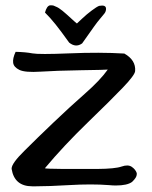

<svg xmlns="http://www.w3.org/2000/svg" viewBox="-20 -688 557 702"><path d="M37.1 -498.5Q74.2 -497.6 98.1 -492.9Q122.1 -488.3 233.6 -492.9Q345.2 -497.6 434.6 -492.2Q477.1 -468.3 474.1 -428.2Q473.1 -413.6 429.9 -368.4Q386.7 -323.2 300.3 -239.7Q213.9 -156.2 144 -72.8Q148.9 -70.8 210.2 -70.3Q271.5 -69.8 336.2 -70.3Q400.9 -70.8 424.6 -79.1Q448.2 -87.4 461.9 -77.9Q475.6 -68.4 480 -55.2Q480 -52.2 480 -50.3Q480 -39.1 462.9 -22.9Q445.3 -9.8 403.3 -9.8Q391.6 -9.8 377.9 -11.2Q315.4 -16.1 232.4 -11.2Q158.2 -6.8 110.4 -6.8H98.1Q32.7 -6.8 22.5 -70.3V-71.8Q22.5 -90.8 69.8 -137.2Q116.7 -184.1 177 -241.5Q237.3 -298.8 291.7 -346.7Q346.2 -394.5 374 -433.6Q368.2 -432.6 276.1 -431.2Q184.1 -429.7 127.9 -426Q71.8 -422.4 51 -432.4Q30.3 -442.4 28.1 -458.5Q25.9 -474.6 37.1 -498.5ZM232.9 -532.2Q202.1 -575.2 183.1 -598.9Q164.1 -622.6 144.5 -642.1Q150.9 -666 162.6 -668.5H168.5Q176.3 -668.5 183.6 -664.1Q194.3 -660.2 208.3 -648.7Q222.2 -637.2 238.5 -622.1Q254.9 -606.9 261.2 -602.1Q267.1 -607.4 281.7 -621.3Q296.4 -635.3 314.9 -649.2Q333.5 -663.1 342.3 -666.5Q346.7 -667.5 351.6 -667.5H356.9Q367.7 -666 367.7 -656Q367.7 -646 361.6 -638.4Q355.5 -630.9 345.5 -618.9Q335.4 -606.9 325.4 -593Q315.4 -579.1 280.3 -529.3Q257.3 -512.7 232.9 -532.2Z"/></svg>

Font: Myanmar Kalay
Style: Regular
Weight: 400
Designer: Khon Soe Zaw Thu
Foundry: PaOh Unicode khonsoezawthu@gmail.com and @hotmail.com
Version: Version 1.20 December 6, 2016